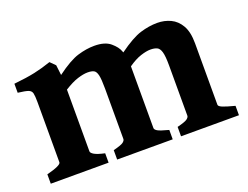

<svg xmlns="http://www.w3.org/2000/svg" viewBox="-77 -593 957 742"><g transform="rotate(-20 401.5 -221.5)"><path d="M556.2 0V-38.6Q589.4 -46.9 597.9 -53.5Q606.4 -60.1 606.4 -66.4V-273.9Q606.4 -312 601.3 -329.1Q596.2 -346.2 585.7 -350.8Q575.2 -355.5 559.1 -355.5Q542.5 -355.5 518.6 -347.7Q494.6 -339.8 466.8 -320.3V-66.4Q466.8 -60.1 476.6 -54Q486.3 -47.9 522 -38.6V0H293.5V-38.6Q326.7 -46.9 335 -53.5Q343.3 -60.1 343.3 -66.4V-273.9Q343.3 -312 339.4 -329.1Q335.4 -346.2 326.4 -350.8Q317.4 -355.5 300.8 -355.5Q283.7 -355.5 259.5 -347.9Q235.4 -340.3 203.6 -320.3V-66.4Q203.6 -59.6 216.3 -52.2Q229 -44.9 258.3 -38.6V0H20.5V-38.6Q80.1 -53.7 80.1 -66.4V-314.5Q80.1 -339.4 77.4 -350.6Q74.7 -361.8 62.5 -366.2Q50.3 -370.6 20.5 -374V-411.1Q72.8 -416.5 106.9 -423.8Q141.1 -431.2 176.3 -443.4L196.8 -422.9L201.7 -381.3Q256.3 -421.9 292 -432.6Q327.6 -443.4 360.4 -443.4Q403.8 -443.4 426.5 -424.1Q449.2 -404.8 455.6 -385.7L457.5 -380.9Q513.2 -421.4 549.3 -432.4Q585.4 -443.4 619.1 -443.4Q648.4 -443.4 673.6 -431.6Q698.7 -419.9 714.4 -392.8Q730 -365.7 730 -319.3V-66.4Q730 -60.1 744.1 -54Q758.3 -47.9 794.4 -38.6V0Z"/></g></svg>

Font: Namdhinggo ExtraBold
Style: Regular
Weight: 800
Designer: Victor Gaultney
Foundry: SIL International
Version: Version 3.001